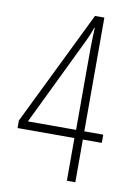

<svg xmlns="http://www.w3.org/2000/svg" viewBox="-83 -774 576 828"><g transform="rotate(10 205.5 -360.5)"><path d="M269 -187V0H306V-187H389V-223H306V-721H265L20 -220V-187ZM270 -223H59L235 -587C252 -621 262 -644 271 -671L273 -670C270 -615 270 -567 270 -458Z"/></g></svg>

Font: Noto Sans Devanagari UI ExtraCondensed ExtraLight
Style: Regular
Weight: 200
Width: 2
Designer: Jelle Bosma - Monotype Design Team
Foundry: Monotype Imaging Inc.
Version: Version 2.004